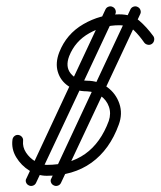

<svg xmlns="http://www.w3.org/2000/svg" viewBox="-20 -579 515 616"><path d="M430 -534Q366 -398 303 -263Q240 -128 176 7Q173 14 166 16.5Q159 19 153 16Q146 13 143.5 6Q141 -1 145 -7Q208 -143 271.5 -278Q335 -413 398 -548Q401 -555 408 -557.5Q415 -560 421 -557Q428 -554 430.5 -547Q433 -540 430 -534ZM341 -557Q348 -554 350.5 -547Q353 -540 350 -534Q286 -398 223 -263Q160 -128 96 7Q93 14 86 16.5Q79 19 73 16Q66 13 63.5 6Q61 -1 65 -7Q128 -143 191.5 -278Q255 -413 318 -548Q321 -555 328 -557.5Q335 -560 341 -557ZM467 -438Q461 -434 454 -435.5Q447 -437 443 -442Q427 -465 410 -481.5Q393 -498 362 -498Q312 -498 266.5 -472.5Q221 -447 202 -399Q189 -365 207 -343Q225 -321 259 -320Q296 -320 324 -299.5Q352 -279 363 -246.5Q374 -214 361 -179Q332 -99 273.5 -57Q215 -15 130 -15Q101 -15 74.5 -31.5Q48 -48 32 -74.5Q16 -101 20 -131Q21 -138 26.5 -142.5Q32 -147 39 -146Q46 -145 50.5 -139.5Q55 -134 54 -127Q52 -107 63.5 -89.5Q75 -72 93.5 -61Q112 -50 130 -50Q277 -50 329 -191Q337 -215 329.5 -236.5Q322 -258 303 -271.5Q284 -285 259 -286Q224 -286 199 -303Q174 -320 165.5 -348.5Q157 -377 170 -411Q193 -470 247.5 -501.5Q302 -533 362 -533Q403 -533 426.5 -513Q450 -493 472 -463Q476 -457 474.5 -449.5Q473 -442 467 -438Z"/></svg>

Font: FRB American Cursive Guidelines Arrows
Style: Italic
Weight: 400
Italic angle: -25°
Version: Version 2.0;Modular Font Editor K font №1